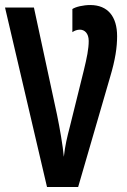

<svg xmlns="http://www.w3.org/2000/svg" viewBox="-20 -744 505 764"><path d="M339 -724C312 -724 281 -717 268 -708V-616C276 -622 287 -626 298 -626C316 -626 333 -612 333 -581C333 -550 326 -515 313 -462L258 -240C247 -198 239 -165 234 -120C230 -165 218 -233 207 -287L115 -714H0L167 0H291L418 -437C439 -507 446 -556 446 -600C446 -678 409 -724 339 -724Z"/></svg>

Font: Noto Sans Display Condensed Medium
Style: Regular
Weight: 500
Width: 3
Designer: Monotype Design Team
Foundry: Monotype Imaging Inc.
Version: Version 1.900